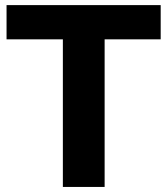

<svg xmlns="http://www.w3.org/2000/svg" viewBox="-20 -739 662 759"><path d="M393.6 0V-583.5H615.2V-718.8H5.9V-583.5H228.5V0Z"/></svg>

Font: Winston ExtraBold
Style: Regular
Weight: 800
Designer: Vernon Adams, Kim Jin-seong, David Berlow, Cristiano Sobral
Foundry: The Winston Project Authors
Version: Version 3.004